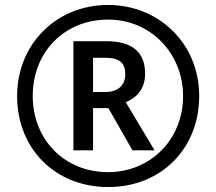

<svg xmlns="http://www.w3.org/2000/svg" viewBox="-20 -837 872 774"><path d="M416 -83C629 -83 783 -237 783 -450C783 -663 619 -817 416 -817C205 -817 49 -657 49 -450C49 -237 203 -83 416 -83ZM416 -143C239 -143 112 -275 112 -450C112 -629 241 -758 416 -758C590 -758 718 -619 718 -450C718 -271 583 -143 416 -143ZM276 -231H355V-401H417L514 -231H603L487 -425C527 -441 565 -476 565 -539C565 -625 516 -671 407 -671H276ZM405 -466H355V-604H404C462 -604 485 -584 485 -537C485 -495 457 -466 405 -466Z"/></svg>

Font: Noto Sans Kannada UI SemiBold
Style: Regular
Weight: 600
Designer: Jelle Bosma - Monotype Design Team
Foundry: Monotype Imaging Inc.
Version: Version 2.005